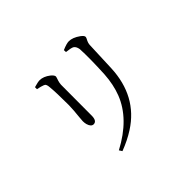

<svg xmlns="http://www.w3.org/2000/svg" viewBox="-165 -1010 1331 1331"><g transform="rotate(-45 500.0 -345.0)"><path d="M710.9 -405.3Q699.2 -142.6 497.1 -12.7Q436.5 26.4 359.4 55.7L345.7 34.2Q547.9 -72.3 612.3 -238.3Q641.6 -314.5 647.5 -408.2Q655.3 -560.5 650.4 -653.3Q645.5 -683.6 627.9 -694.3Q613.3 -702.1 568.4 -707L567.4 -726.6Q612.3 -746.1 634.8 -746.1Q671.9 -746.1 715.8 -714.8Q739.3 -697.3 739.3 -685.5Q739.3 -676.8 727.5 -656.2Q720.7 -641.6 719.7 -627Q715.8 -502.9 710.9 -405.3ZM295.9 -653.3Q279.3 -660.2 244.1 -667V-686.5Q283.2 -698.2 300.8 -698.2Q337.9 -698.2 377 -668Q398.4 -650.4 399.4 -636.7Q399.4 -631.8 389.6 -603.5Q384.8 -587.9 383.8 -571.3Q382.8 -555.7 382.8 -266.6Q381.8 -217.8 350.6 -216.8Q326.2 -216.8 315.4 -253.9Q311.5 -269.5 311.5 -285.2Q311.5 -295.9 314.5 -324.2Q321.3 -383.8 322.3 -432.6Q322.3 -557.6 316.4 -614.3Q314.5 -642.6 303.7 -649.4Q299.8 -651.4 295.9 -653.3Z"/></g></svg>

Font: GenYoMin JP Regular
Style: Regular
Weight: 400
Version: Version 1.001;PS 1;hotconv 16.6.51;makeotf.lib2.5.65220 DEVE